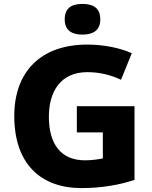

<svg xmlns="http://www.w3.org/2000/svg" viewBox="-20 -952 777 982"><path d="M402 -932C352 -932 311 -915 311 -853C311 -793 352 -775 402 -775C451 -775 493 -793 493 -853C493 -915 451 -932 402 -932ZM373 -409V-275H506V-142C485 -137 446 -132 415 -132C292 -132 230 -214 230 -355C230 -484 290 -583 427 -583C491 -583 548 -568 599 -544L654 -680C595 -706 514 -724 427 -724C185 -724 53 -582 53 -359C53 -114 188 10 397 10C501 10 594 -7 668 -32V-409Z"/></svg>

Font: Noto Sans Thai Looped ExtraBold
Style: Regular
Weight: 800
Designer: Cadson Demak Team
Foundry: Cadson Demak Co., Ltd.
Version: Version 1.001